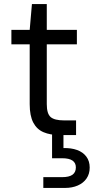

<svg xmlns="http://www.w3.org/2000/svg" viewBox="-20 -664 461 944"><path d="M272 0Q227 0 194 -14Q161 -28 143.5 -61.5Q126 -95 126 -152V-446H36V-517H126L137 -644H210V-517H358V-446H210V-152Q210 -105 229 -88.5Q248 -72 296 -72H354V0ZM193 260V207H285Q320 207 336.5 195Q353 183 353 159Q353 137 336.5 125.5Q320 114 285 114H236V-6H292V64Q330 63 359 73.5Q388 84 404.5 106Q421 128 421 160Q421 191 405.5 213.5Q390 236 362.5 248Q335 260 300 260Z"/></svg>

Font: DM Sans 11pt
Style: Regular
Weight: 400
Version: Version 4.004;gftools[0.9.30]